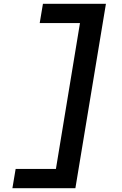

<svg xmlns="http://www.w3.org/2000/svg" viewBox="-20 -843 640 1006"><path d="M45 143 62 42H273L399 -722H188L205 -823H535L375 143Z"/></svg>

Font: Iosevka Extended Oblique
Style: Bold
Weight: 700
Width: 7
Italic angle: -9°
Monospace: yes
Designer: Belleve Invis
Foundry: Belleve Invis
Version: Version 32.5.0; ttfautohint (v1.8.4)